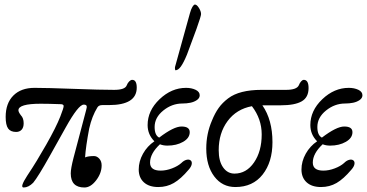

<svg xmlns="http://www.w3.org/2000/svg" viewBox="-20 -811 1613 844"><path d="M84 13.2Q65.9 13.2 99.6 -38.6Q102.1 -42.5 105 -46.9Q139.6 -98.6 183.1 -175Q226.6 -251.5 245.1 -298.8Q260.7 -338.4 259.8 -345.7Q258.8 -352.5 248 -353Q192.4 -355 159.2 -355Q61 -355 61 -326.2Q61 -318.4 71.8 -304.2Q84 -292 84 -269Q84 -250.5 75 -240.7Q65.9 -231 50.8 -231Q26.4 -231 15.6 -246.3Q4.9 -261.7 4.9 -296.9Q4.9 -356.9 38.6 -390.9Q72.3 -424.8 131.8 -424.8Q186.5 -424.8 304.2 -420.4Q421.9 -416 481.9 -416Q529.8 -416 537.1 -436Q541 -446.3 547.9 -453.1Q554.7 -460 561 -460Q581.1 -460 581.1 -425.8Q581.1 -349.1 459 -349.1H430.2Q414.1 -349.1 408.2 -338.9Q384.3 -300.3 372.1 -246.1Q356.9 -166 354 -119.1Q367.2 -125 393.1 -125Q406.2 -125 416.5 -113.5Q426.8 -102.1 426.8 -84Q426.8 -49.8 402.6 -18.3Q378.4 13.2 351.1 13.2Q291 13.2 291 -48.8Q291 -69.8 303.2 -117.2L358.9 -328.1Q362.8 -340.3 360.6 -345.7Q358.4 -351.1 348.1 -351.1Q324.7 -351.1 269 -251L200.2 -127.9Q147.9 -34.2 126 -7.8Q105 13.2 84 13.2Z M751 -502Q749 -505.4 749 -511.2Q749 -517.1 750 -519L814.9 -752.9Q819.8 -771 825.9 -781Q832 -791 836.9 -791Q845.2 -791 854.5 -776.1Q863.8 -761.2 863.8 -749Q863.8 -740.2 843.8 -684.1L801.8 -570.8Q787.1 -535.2 775.1 -518.6Q763.2 -502 751 -502ZM675.8 11.2Q635.3 11.2 612.5 -9.5Q589.8 -30.3 589.8 -65.9Q589.8 -101.6 608.6 -135.3Q627.4 -168.9 658.7 -189.9Q628.9 -219.7 628.9 -261.2Q628.9 -324.7 681.4 -374.8Q733.9 -424.8 797.9 -424.8Q821.8 -424.8 839.8 -416.3Q857.9 -407.7 857.9 -392.1Q857.9 -379.9 845.7 -371.3Q833.5 -362.8 816.9 -359.4Q800.3 -356 781.7 -356Q735.8 -356 697.8 -325.2Q659.7 -294.4 659.7 -252.9Q659.7 -216.3 679.7 -206.1Q743.7 -254.9 777.8 -254.9Q814 -254.9 814 -230Q814 -204.1 784.9 -187.5Q755.9 -170.9 715.8 -170.9Q697.8 -170.9 683.1 -176.8Q639.6 -136.2 639.6 -96.2Q639.6 -61 686 -61Q710.4 -61 736.1 -70.8Q761.7 -80.6 776.9 -94.2Q788.1 -105.5 799.6 -108.4Q811 -111.3 817.9 -106Q824.7 -100.6 822.8 -89.4Q820.8 -78.1 809.1 -64.9Q774.9 -24.4 744.1 -6.6Q713.4 11.2 675.8 11.2Z M1014.6 11.2Q957 11.2 921.9 -35.4Q886.7 -82 886.7 -158.2Q886.7 -223.1 911.6 -280.8Q924.8 -313.5 941.2 -336.4Q957.5 -359.4 982.7 -378.4Q1007.8 -397.5 1044.4 -406.7Q1081.1 -416 1129.4 -416H1237.3Q1284.2 -416 1293.5 -436Q1297.4 -446.3 1303.5 -453.1Q1309.6 -460 1315.4 -460Q1336.4 -460 1336.4 -423.8Q1336.4 -382.8 1306.2 -365.5Q1275.9 -348.1 1214.4 -348.1H1133.3Q1177.7 -284.2 1177.7 -186Q1177.7 -98.6 1134.5 -43.7Q1091.3 11.2 1014.6 11.2ZM941.4 -150.9Q941.4 -102.5 960.7 -75.2Q980 -47.9 1010.7 -47.9Q1063 -47.9 1096.7 -96.9Q1130.4 -146 1130.4 -220.2Q1130.4 -288.1 1087.4 -344.2Q1019.5 -331.5 980.5 -278.8Q941.4 -226.1 941.4 -150.9Z M1391.1 11.2Q1350.6 11.2 1327.9 -9.5Q1305.2 -30.3 1305.2 -65.9Q1305.2 -101.6 1324 -135.3Q1342.8 -168.9 1374 -189.9Q1344.2 -219.7 1344.2 -261.2Q1344.2 -324.7 1396.7 -374.8Q1449.2 -424.8 1513.2 -424.8Q1537.1 -424.8 1555.2 -416.3Q1573.2 -407.7 1573.2 -392.1Q1573.2 -379.9 1561 -371.3Q1548.8 -362.8 1532.2 -359.4Q1515.6 -356 1497.1 -356Q1451.2 -356 1413.1 -325.2Q1375 -294.4 1375 -252.9Q1375 -216.3 1395 -206.1Q1459 -254.9 1493.2 -254.9Q1529.3 -254.9 1529.3 -230Q1529.3 -204.1 1500.2 -187.5Q1471.2 -170.9 1431.2 -170.9Q1413.1 -170.9 1398.4 -176.8Q1355 -136.2 1355 -96.2Q1355 -61 1401.4 -61Q1425.8 -61 1451.4 -70.8Q1477.1 -80.6 1492.2 -94.2Q1503.4 -105.5 1514.9 -108.4Q1526.4 -111.3 1533.2 -106Q1540 -100.6 1538.1 -89.4Q1536.1 -78.1 1524.4 -64.9Q1490.2 -24.4 1459.5 -6.6Q1428.7 11.2 1391.1 11.2Z"/></svg>

Font: Junicode SmCond Light
Style: Italic
Weight: 300
Width: 4
Italic angle: -11°
Designer: Peter S. Baker
Version: Version 2.206